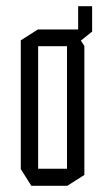

<svg xmlns="http://www.w3.org/2000/svg" viewBox="-20 -599 338 619"><path d="M103 -450V-504H217L252 -451V-450ZM81 0 47 -54V-55H196V0ZM47 -55V-469L102 -504H103V-55ZM196 0V-450H252V-35L197 0ZM232 -462V-579H277V-497L233 -462ZM219 -462 170 -504H232V-462Z"/></svg>

Font: Foldit Thin Light
Style: Regular
Weight: 300
Version: Version 1.003